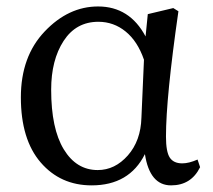

<svg xmlns="http://www.w3.org/2000/svg" viewBox="-20 -554 651 588"><path d="M413.1 -193.4 420.9 -371.1Q401.4 -427.7 364.7 -457.5Q328.1 -487.3 281.2 -487.3Q212.9 -487.3 174.8 -428.7Q136.7 -370.1 136.7 -279.3Q136.7 -160.2 175.3 -96.7Q213.9 -33.2 279.3 -33.2Q332 -33.2 371.6 -78.1Q411.1 -123 413.1 -193.4ZM585 -65.4 592.8 -42Q565.4 13.7 503.9 13.7Q438.5 13.7 423.8 -82Q376 13.7 260.7 13.7Q165 13.7 104.5 -56.6Q43.9 -127 43.9 -255.9Q43.9 -380.9 116.7 -457.5Q189.5 -534.2 280.3 -534.2Q377 -534.2 425.8 -442.4L432.6 -510.7L510.7 -529.3L526.4 -519.5Q488.3 -254.9 488.3 -135.7Q488.3 -88.9 500 -71.3Q511.7 -53.7 538.1 -53.7Q558.6 -53.7 585 -65.4Z"/></svg>

Font: GenYoMin TW TTF Medium
Style: Regular
Weight: 500
Version: Version 1.300